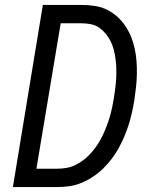

<svg xmlns="http://www.w3.org/2000/svg" viewBox="-20 -755 640 775"><path d="M32 0 153 -735H310Q337 -735 363 -731Q389 -727 411.5 -716Q434 -705 452.5 -688.5Q471 -672 485 -651.5Q499 -631 508.5 -608Q518 -585 523.5 -560Q529 -535 531 -509Q533 -483 532.5 -456.5Q532 -430 529 -403Q526 -376 522 -349Q518 -325 512.5 -300.5Q507 -276 499.5 -252Q492 -228 482 -204.5Q472 -181 459.5 -158Q447 -135 431 -114Q415 -93 396 -74.5Q377 -56 355 -41.5Q333 -27 309 -17Q285 -7 260.5 -3.5Q236 0 211 0ZM127 -74H211Q230 -74 249.5 -77.5Q269 -81 287.5 -90.5Q306 -100 322 -113Q338 -126 351.5 -142Q365 -158 376 -175Q387 -192 395.5 -210.5Q404 -229 411 -247.5Q418 -266 423.5 -285Q429 -304 433 -323Q437 -342 440 -361Q443 -381 445.5 -400.5Q448 -420 449 -439.5Q450 -459 449.5 -478Q449 -497 446.5 -516Q444 -535 439.5 -553Q435 -571 427 -587.5Q419 -604 407.5 -618Q396 -632 381.5 -642.5Q367 -653 348 -657Q329 -661 310 -661H225Z"/></svg>

Font: Iosevka SS04 Extended
Style: Italic
Weight: 400
Width: 7
Italic angle: -9°
Monospace: yes
Designer: Belleve Invis
Foundry: Belleve Invis
Version: Version 19.0.0; ttfautohint (v1.8.4)